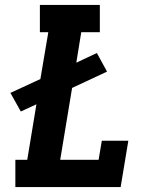

<svg xmlns="http://www.w3.org/2000/svg" viewBox="-20 -755 640 775"><path d="M42 0V-110H90L127 -334L64 -305L22 -380L143 -436L175 -625H141V-735H383V-625H308L288 -502L371 -541L412 -466L271 -400L223 -110H378L391 -187H498L467 0Z"/></svg>

Font: Iosevka Slab XBdEx
Style: Italic
Weight: 800
Width: 7
Italic angle: -9°
Monospace: yes
Designer: Belleve Invis
Foundry: Belleve Invis
Version: Version 11.1.1; ttfautohint (v1.8.3)